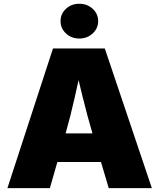

<svg xmlns="http://www.w3.org/2000/svg" viewBox="-20 -980 830 1000"><path d="M18.6 0 255.9 -727.5H525.9L771 0H546.4L462.4 -282.2Q435.5 -374 411.4 -471.4Q387.2 -568.8 365.2 -666H412.1Q390.6 -568.8 368.9 -471.4Q347.2 -374 320.8 -282.2L239.7 0ZM194.8 -136.2V-285.2H595.2V-136.2ZM393.1 -779.3Q352.1 -779.3 323.7 -805.7Q295.4 -832 295.4 -870.1Q295.4 -908.2 323.7 -934.3Q352.1 -960.4 393.1 -960.4Q434.1 -960.4 462.6 -934.3Q491.2 -908.2 491.2 -870.1Q491.2 -832 462.6 -805.7Q434.1 -779.3 393.1 -779.3Z"/></svg>

Font: Inter 17pt Black
Style: Regular
Weight: 900
Version: Version 4.001;git-66647c0bb